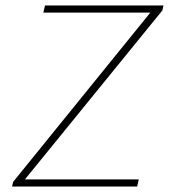

<svg xmlns="http://www.w3.org/2000/svg" viewBox="-20 -680 640 700"><path d="M480 0H24L28 -17L528 -634H138L144 -660H576L572 -642L71 -26H486Z"/></svg>

Font: Source Code Pro ExtraLight
Style: Italic
Weight: 200
Italic angle: -11°
Monospace: yes
Designer: Paul D. Hunt, Teo Tuominen
Foundry: Adobe Systems Incorporated
Version: Version 1.050;PS 1.000;hotconv 16.6.51;makeotf.lib2.5.65220